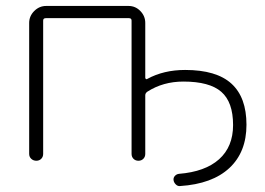

<svg xmlns="http://www.w3.org/2000/svg" viewBox="-20 -540 891 645"><path d="M78 -23V-463Q78 -486 95 -503Q112 -520 135 -520H412Q435 -520 451.5 -503Q468 -486 468 -463V-279Q468 -276 470.5 -274.5Q473 -273 475 -275Q530 -305 602 -305Q707 -305 757.5 -259Q808 -213 808 -121Q808 -29 750.5 24.5Q693 78 585 85Q577 86 570.5 79.5Q564 73 563 65Q562 57 567.5 51Q573 45 581 44Q669 37 716 -5Q763 -47 763 -120Q763 -197 723.5 -231.5Q684 -266 596 -266Q528 -266 475 -232Q468 -227 468 -220V-23Q468 -13 461.5 -6.5Q455 0 445 0Q435 0 428.5 -6.5Q422 -13 422 -23V-471Q422 -479 413 -479H134Q125 -479 125 -471V-23Q125 -13 118.5 -6.5Q112 0 102 0Q92 0 85 -6.5Q78 -13 78 -23Z"/></svg>

Font: Rounded Mplus 1c Light
Style: Regular
Weight: 300
Version: Version 1.059.20150529